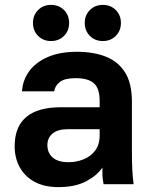

<svg xmlns="http://www.w3.org/2000/svg" viewBox="-20 -754 615 786"><path d="M219 12Q162 12 122 -9.5Q82 -31 61 -69Q40 -107 40 -155Q40 -235 87.5 -275Q135 -315 230 -315H388V-340Q388 -392 364.5 -413Q341 -434 290 -434Q245 -434 225 -418.5Q205 -403 202 -380H70Q73 -426 99.5 -462.5Q126 -499 175.5 -520.5Q225 -542 295 -542Q363 -542 413.5 -522Q464 -502 492 -457.5Q520 -413 520 -338V-135Q520 -93 521.5 -61.5Q523 -30 527 0H404Q400 -22 399.5 -33.5Q399 -45 399 -68Q378 -36 333 -12Q288 12 219 12ZM260 -90Q292 -90 321.5 -101.5Q351 -113 369.5 -137.5Q388 -162 388 -200V-225H255Q217 -225 195.5 -207.5Q174 -190 174 -160Q174 -128 196 -109Q218 -90 260 -90ZM189 -586Q157 -586 136 -607Q115 -628 115 -660Q115 -692 136 -713Q157 -734 189 -734Q221 -734 242 -713Q263 -692 263 -660Q263 -628 242 -607Q221 -586 189 -586ZM401 -586Q369 -586 348 -607Q327 -628 327 -660Q327 -692 348 -713Q369 -734 401 -734Q433 -734 454 -713Q475 -692 475 -660Q475 -628 454 -607Q433 -586 401 -586Z"/></svg>

Font: Golos Text SemiBold
Style: Regular
Weight: 600
Designer: A.Korolkova, Vitaly Kuzmin
Foundry: ParaType Ltd
Version: Version 2.004